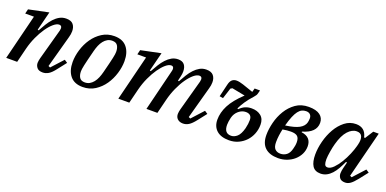

<svg xmlns="http://www.w3.org/2000/svg" viewBox="-11 -1149 3578 1778"><g transform="rotate(20 1777.5 -260.0)"><path d="M393 12Q353 12 336 -9Q319 -30 319 -56Q319 -67 321.5 -80.5Q324 -94 327 -105L410 -407Q413 -419 413 -429Q413 -457 387 -457Q363 -457 332.5 -431.5Q302 -406 272 -363Q242 -320 215.5 -262.5Q189 -205 173 -141L138 0H30L141 -446H55L66 -491L262 -532L215 -345L225 -342Q245 -379 266 -413Q287 -447 311.5 -473.5Q336 -500 365 -516Q394 -532 430 -532Q478 -532 499 -506.5Q520 -481 520 -440Q520 -426 517.5 -410Q515 -394 510 -377L424 -63L442 -55L546 -169L576 -149L511 -66Q477 -21 449.5 -4.5Q422 12 393 12Z M791 -35Q817 -35 837.5 -46.5Q858 -58 874.5 -78.5Q891 -99 902.5 -126.5Q914 -154 922 -186Q936 -241 945 -277.5Q954 -314 959 -337.5Q964 -361 966 -375Q968 -389 968 -400Q968 -437 953 -461Q938 -485 900 -485Q874 -485 853.5 -473.5Q833 -462 816.5 -441.5Q800 -421 788.5 -393.5Q777 -366 769 -334Q755 -279 746 -242.5Q737 -206 732 -182.5Q727 -159 725 -144.5Q723 -130 723 -120Q723 -83 738 -59Q753 -35 791 -35ZM786 12Q704 12 662.5 -38.5Q621 -89 621 -175Q621 -233 640 -296Q659 -359 695 -411.5Q731 -464 784 -498Q837 -532 905 -532Q987 -532 1028.5 -481.5Q1070 -431 1070 -345Q1070 -287 1051 -224Q1032 -161 996 -108.5Q960 -56 907 -22Q854 12 786 12Z M1775 12Q1755 12 1741 6Q1727 0 1718 -9.5Q1709 -19 1705 -31Q1701 -43 1701 -56Q1701 -67 1703.5 -80.5Q1706 -94 1709 -105L1792 -407Q1795 -419 1795 -429Q1795 -457 1769 -457Q1744 -457 1713.5 -431.5Q1683 -406 1653 -363Q1623 -320 1597 -262.5Q1571 -205 1555 -141L1520 0H1412L1512 -405Q1516 -420 1516 -429Q1516 -457 1491 -457Q1467 -457 1437 -431.5Q1407 -406 1377 -363Q1347 -320 1320.5 -262.5Q1294 -205 1278 -141L1243 0H1135L1246 -446H1160L1171 -491L1367 -532L1320 -345L1330 -342Q1350 -379 1371 -413Q1392 -447 1416.5 -473.5Q1441 -500 1469.5 -516Q1498 -532 1533 -532Q1575 -532 1594.5 -507.5Q1614 -483 1614 -441Q1614 -418 1608 -393L1597 -346L1607 -343Q1627 -380 1648 -414Q1669 -448 1693.5 -474Q1718 -500 1746.5 -516Q1775 -532 1811 -532Q1859 -532 1880.5 -506.5Q1902 -481 1902 -440Q1902 -425 1899.5 -409.5Q1897 -394 1892 -377L1806 -63L1824 -55L1928 -169L1958 -149L1893 -66Q1858 -21 1831 -4.5Q1804 12 1775 12Z M2228 12Q2148 12 2105.5 -26.5Q2063 -65 2063 -132Q2063 -201 2099 -272Q2135 -343 2224 -427L2095 -452L2078 -442L2044 -336L2009 -342L2039 -467Q2047 -502 2064.5 -517Q2082 -532 2108 -532Q2134 -532 2174 -519Q2214 -506 2279 -483L2289 -520H2342L2334 -489Q2331 -477 2326 -469Q2321 -461 2309 -447Q2269 -403 2244.5 -366.5Q2220 -330 2202 -292L2211 -288Q2237 -314 2265 -326Q2293 -338 2328 -338Q2384 -338 2419.5 -309Q2455 -280 2455 -223Q2455 -176 2438.5 -133.5Q2422 -91 2392 -59Q2362 -27 2320.5 -7.5Q2279 12 2228 12ZM2232 -34Q2263 -34 2291 -58.5Q2319 -83 2336 -146Q2342 -172 2344.5 -191Q2347 -210 2347 -229Q2347 -260 2331.5 -274Q2316 -288 2288 -288Q2250 -288 2217.5 -260.5Q2185 -233 2174 -189Q2169 -168 2166.5 -149.5Q2164 -131 2164 -117Q2164 -34 2232 -34Z M2712 12Q2628 12 2583 -29.5Q2538 -71 2538 -154Q2538 -211 2554.5 -277Q2571 -343 2605.5 -400Q2640 -457 2693 -494.5Q2746 -532 2820 -532Q2894 -532 2931 -504Q2968 -476 2968 -428Q2968 -332 2837 -295V-288Q2885 -282 2909.5 -255.5Q2934 -229 2934 -184Q2934 -143 2916.5 -107.5Q2899 -72 2869 -45.5Q2839 -19 2798.5 -3.5Q2758 12 2712 12ZM2718 -34Q2752 -34 2778.5 -54Q2805 -74 2816 -120Q2820 -134 2823 -151Q2826 -168 2826 -184Q2826 -226 2806.5 -243Q2787 -260 2742 -260Q2725 -260 2703 -258Q2681 -256 2661 -252Q2654 -222 2649.5 -188Q2645 -154 2645 -122Q2645 -74 2665 -54Q2685 -34 2718 -34ZM2810 -486Q2788 -486 2769 -477Q2750 -468 2733.5 -446.5Q2717 -425 2701.5 -388Q2686 -351 2671 -295Q2761 -307 2805 -331Q2849 -355 2859 -394Q2861 -405 2862.5 -413.5Q2864 -422 2864 -434Q2864 -458 2850 -472Q2836 -486 2810 -486Z M3130 12Q3074 12 3049.5 -27Q3025 -66 3025 -138Q3025 -200 3043 -269.5Q3061 -339 3094.5 -397.5Q3128 -456 3176.5 -494Q3225 -532 3286 -532Q3330 -532 3358 -510Q3386 -488 3397 -440H3407L3458 -520H3512L3396 -63L3414 -55L3518 -169L3548 -149L3483 -66Q3448 -22 3423.5 -5Q3399 12 3373 12Q3335 12 3319.5 -8Q3304 -28 3304 -54Q3304 -67 3306.5 -82Q3309 -97 3312 -108L3327 -168L3317 -171Q3299 -132 3280 -98.5Q3261 -65 3238.5 -40.5Q3216 -16 3189 -2Q3162 12 3130 12ZM3172 -64Q3200 -64 3230 -94.5Q3260 -125 3286.5 -168.5Q3313 -212 3333 -260Q3353 -308 3362 -343L3367 -363Q3379 -411 3367 -441Q3355 -471 3315 -471Q3269 -471 3228.5 -426.5Q3188 -382 3163 -291Q3158 -274 3153.5 -252.5Q3149 -231 3145.5 -209Q3142 -187 3139.5 -167Q3137 -147 3137 -132Q3137 -100 3144 -82Q3151 -64 3172 -64Z"/></g></svg>

Font: IBM Plex Serif Medium
Style: Italic
Weight: 500
Italic angle: -14°
Designer: Mike Abbink, Paul van der Laan, Pieter van Rosmalen
Foundry: Bold Monday
Version: Version 2.5